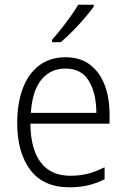

<svg xmlns="http://www.w3.org/2000/svg" viewBox="-20 -785 536 815"><path d="M259 -542Q321 -542 362.5 -510Q404 -478 424.5 -423.5Q445 -369 445 -300V-260H109Q110 -152 153 -95.5Q196 -39 278 -39Q319 -39 352.5 -47.5Q386 -56 424 -75V-24Q390 -7 354.5 1.5Q319 10 275 10Q164 10 108.5 -64Q53 -138 53 -263Q53 -346 76.5 -409Q100 -472 146 -507Q192 -542 259 -542ZM258 -494Q194 -494 155.5 -446.5Q117 -399 111 -306H389Q389 -388 357.5 -441Q326 -494 258 -494ZM378 -757Q363 -736 339 -708Q315 -680 288 -652.5Q261 -625 238 -606H201V-616Q230 -649 261 -690Q292 -731 312 -765H378Z"/></svg>

Font: Noto Sans Gurmukhi UI SemiCondensed Light
Style: Regular
Weight: 300
Width: 4
Designer: Jelle Bosma - Monotype Design Team
Foundry: Monotype Imaging Inc.
Version: Version 2.004; ttfautohint (v1.8.4.7-5d5b)